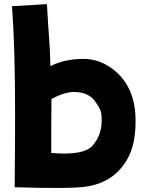

<svg xmlns="http://www.w3.org/2000/svg" viewBox="-20 -800 730 929"><path d="M228 -183V-60Q385 -46 428.5 -96Q472 -146 472 -217Q472 -246 468 -260.5Q464 -275 444 -304Q412 -355 338 -355Q292 -355 229 -321Q229 -271 228 -183ZM51 106Q53 -95 53 -251Q53 -575 38 -770L207 -780Q214 -660 218 -609.5Q222 -559 224 -480Q292 -515 385 -515Q455 -515 517 -472Q636 -388 636 -216Q636 -112 605 -47.5Q574 17 521 55Q468 93 392.5 103.5Q317 114 51 106Z"/></svg>

Font: KN Bobohei
Style: Bold
Weight: 700
Designer: Kingnam Type Foundry
Version: Version 1.710;March 18, 2023